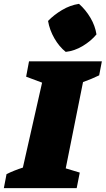

<svg xmlns="http://www.w3.org/2000/svg" viewBox="-63 -979 550 999"><path d="M-43 0 -29 -73Q-9 -83 12.5 -91.5Q34 -100 56 -107L156 -549L73 -580L88 -660H467L453 -587Q414 -568 369 -552L279 -103L352 -81L336 0ZM348 -959Q383 -928 407.5 -886.5Q432 -845 439 -800Q411 -766 368 -740Q325 -714 279 -709Q245 -736 220 -779.5Q195 -823 187 -870Q218 -902 260 -927Q302 -952 348 -959Z"/></svg>

Font: Piazzolla SC Black
Style: Italic
Weight: 900
Italic angle: -11.3°
Designer: Juan Pablo del Peral
Foundry: Huerta Tipografica
Version: Version 1.330